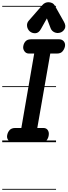

<svg xmlns="http://www.w3.org/2000/svg" viewBox="-25 -1283 609 1732"><path d="M92 0Q65 0 50 -18.5Q35 -37 39.5 -62.5Q44 -89 61.2 -108.8Q78.5 -128.5 112.5 -128.5H167.5L283.5 -800H235.5Q210 -800 195.2 -821Q180.5 -842 185 -867Q189.5 -893.5 206 -911Q222.5 -928.5 254.5 -928.5H509.5Q534 -928.5 549.5 -911Q565 -893.5 561.5 -867Q557 -842 540.2 -821Q523.5 -800 489.5 -800H428.5L311.5 -128.5H366.5Q393.5 -128.5 406.2 -108.8Q419 -89 414.5 -62.5Q411 -37 396.5 -18.5Q382 0 346 0ZM92 0Q65 0 50 -18.5Q35 -37 39.5 -62.5Q44 -89 61.2 -108.8Q78.5 -128.5 112.5 -128.5H167.5L283.5 -800H235.5Q210 -800 195.2 -821Q180.5 -842 185 -867Q189.5 -893.5 206 -911Q222.5 -928.5 254.5 -928.5H509.5Q534 -928.5 549.5 -911Q565 -893.5 561.5 -867Q557 -842 540.2 -821Q523.5 -800 489.5 -800H428.5L311.5 -128.5H366.5Q393.5 -128.5 406.2 -108.8Q419 -89 414.5 -62.5Q411 -37 396.5 -18.5Q382 0 346 0ZM517.5 -988.5Q490.5 -980.5 465.8 -992Q441 -1003.5 431.5 -1028.5L398 -1117L344 -1021Q324 -984.5 294 -983.2Q264 -982 242.5 -1001Q222 -1020.5 219 -1048Q216 -1075.5 234.5 -1096.5L359 -1239Q370 -1251.5 383.8 -1257.2Q397.5 -1263 411.5 -1263Q428.5 -1263 444.2 -1256Q460 -1249 470.5 -1230.5L552 -1086Q572.5 -1049.5 558.8 -1023.2Q545 -997 517.5 -988.5ZM-5 420.5H480.5V428.5H-5ZM-5 -16H480.5V0H-5ZM-5 -505.5H480.5V-497.5H-5ZM-5 -1230H480.5V-1222H-5Z"/></svg>

Font: Edu VIC WA NT Pre Guide
Style: Regular
Weight: 400
Designer: Tina and Corey Anderson, Eben Sorkin, Mirko Velimirovic
Foundry: Google for Education
Version: Version 1.000